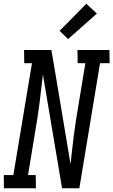

<svg xmlns="http://www.w3.org/2000/svg" viewBox="-47 -1001 603 1021"><path d="M-26 0 -27 -70H24L123 -665H82L81 -735H226L241 -649L328 -129Q329 -138 330.5 -147Q332 -156 332 -165L345 -276Q350 -317 356.5 -358.5Q363 -400 370 -441L407 -665H366L365 -735H535L536 -665H485L375 0H283L181 -606Q181 -597 179.5 -588Q178 -579 177 -570L164 -459Q159 -418 152.5 -376.5Q146 -335 139 -294L102 -70H143L144 0ZM315 -793 270 -837 412 -981 468 -929Z"/></svg>

Font: Iosevka Curly Slab
Style: Italic
Weight: 400
Italic angle: -9°
Monospace: yes
Designer: Belleve Invis
Foundry: Belleve Invis
Version: Version 22.1.2; ttfautohint (v1.8.4)